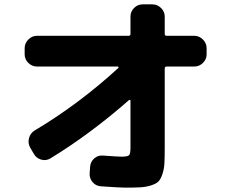

<svg xmlns="http://www.w3.org/2000/svg" viewBox="-20 -822 1040 880"><path d="M150 -517Q127 -517 110 -533.5Q93 -550 93 -573V-601Q93 -624 110 -641Q127 -658 150 -658H569Q578 -658 578 -666V-746Q578 -769 594.5 -785.5Q611 -802 634 -802H678Q701 -802 718 -785.5Q735 -769 735 -746V-666Q735 -658 744 -658H870Q893 -658 910 -641Q927 -624 927 -601V-573Q927 -550 910 -533.5Q893 -517 870 -517H744Q735 -517 735 -508V-144Q735 -99 733.5 -72.5Q732 -46 724 -23Q716 0 706 10Q696 20 673 27.5Q650 35 624 36.5Q598 38 553 38Q532 38 444 32Q420 31 404.5 13Q389 -5 391 -29L393 -58Q395 -81 412 -96Q429 -111 452 -109Q519 -104 537 -104Q565 -104 571.5 -110.5Q578 -117 578 -145V-361Q578 -363 575.5 -364Q573 -365 571 -363Q393 -207 211 -96Q191 -84 168.5 -90.5Q146 -97 135 -117L118 -146Q107 -166 113 -189Q119 -212 139 -224Q342 -345 523 -511Q525 -515 520 -517Z"/></svg>

Font: Rounded Mplus 1c ExtraBold
Style: Regular
Weight: 800
Version: Version 1.059.20150529